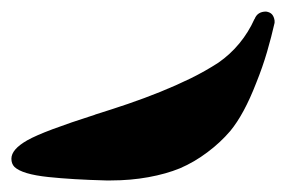

<svg xmlns="http://www.w3.org/2000/svg" viewBox="-27 -312 517 332"><path d="M447.8 -272.5Q442.4 -248.5 434.8 -222.4Q427.2 -196.3 416 -168.5Q395 -114.3 371.1 -85.4Q354 -65.4 331.5 -48.6Q309.1 -31.7 284.2 -21Q260.3 -11.2 229.5 -5.6Q198.7 0 165 0H155.8Q98.1 -1.5 56.6 -5.9Q11.2 -10.7 -2 -23.4Q-7.3 -28.8 -7.3 -37.6Q-7.3 -53.7 20 -69.3Q34.7 -77.6 64 -88.6Q93.3 -99.6 137.7 -113.8H137.2Q165.5 -122.6 194.1 -132.3Q222.7 -142.1 250 -153.1Q277.3 -164.1 302.7 -176.5Q328.1 -189 350.6 -203.6Q371.1 -217.8 387 -237.1Q402.8 -256.3 413.1 -279.3V-278.8Q418 -292 433.1 -292Q439.9 -291 443.4 -287.1Q446.8 -283.2 447.8 -276.4Z"/></svg>

Font: Aref Ruqaa
Style: Bold
Weight: 700
Designer: Abdullah Aref
Version: Version 1.002